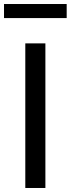

<svg xmlns="http://www.w3.org/2000/svg" viewBox="-58 -936 352 956"><path d="M68 0V-720H168V0ZM-38 -846V-916H274V-846Z"/></svg>

Font: Instrument Sans SemiCondensed Medium
Style: Regular
Weight: 500
Width: 4
Designer: Rodrigo Fuenzalida
Foundry: fragTYPE
Version: Version 1.000;gftools[0.9.28]